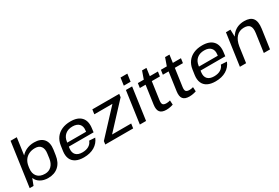

<svg xmlns="http://www.w3.org/2000/svg" viewBox="68 -1770 4077 2809"><g transform="rotate(-30 2106.5 -366.0)"><path d="M355 8Q278 8 225 -24Q173 -54 150 -110L108 0H43L147 -740H252L212 -455Q246 -494 294 -518Q355 -548 431 -548Q540 -548 591 -487Q642 -426 626 -314L613 -226Q597 -114 529.5 -53Q462 8 355 8ZM345 -69Q412 -69 455 -112.5Q498 -156 509 -232L519 -306Q531 -384 499.5 -426.5Q468 -469 401 -469Q343 -469 297.5 -447Q252 -425 224 -384Q196 -343 188 -285L184 -257Q172 -170 215 -119.5Q258 -69 345 -69Z M957 8Q877 8 824 -19Q771 -46 748.5 -98.5Q726 -151 736 -225L749 -315Q760 -388 798.5 -440Q837 -492 900 -520Q963 -548 1045 -548Q1170 -548 1228 -483Q1286 -418 1268 -297L1261 -240H843L839 -214Q830 -143 865.5 -105Q901 -67 975 -67Q1040 -67 1083.5 -93Q1127 -119 1144 -167L1243 -161Q1211 -80 1137 -36Q1063 8 957 8ZM852 -302H1170L1172 -321Q1182 -390 1145.5 -429.5Q1109 -469 1035 -469Q959 -469 911.5 -429Q864 -389 854 -317Z M1327 -54 1708 -463H1402L1413 -540H1867L1860 -487L1479 -77H1802L1791 0H1320Z M2085 -540 2009 0H1904L1980 -540ZM2118 -737 2100 -610H1985L2003 -737Z M2351 8Q2274 8 2243.5 -30.5Q2213 -69 2224 -150L2268 -463H2171L2182 -540H2282L2328 -670H2402L2384 -540H2521L2510 -463H2373L2331 -164Q2324 -114 2339 -94.5Q2354 -75 2399 -75Q2414 -75 2430 -77.5Q2446 -80 2462 -85L2466 -12Q2449 -6 2429.5 -1.5Q2410 3 2390 5.5Q2370 8 2351 8Z M2740 8Q2663 8 2632.5 -30.5Q2602 -69 2613 -150L2657 -463H2560L2571 -540H2671L2717 -670H2791L2773 -540H2910L2899 -463H2762L2720 -164Q2713 -114 2728 -94.5Q2743 -75 2788 -75Q2803 -75 2819 -77.5Q2835 -80 2851 -85L2855 -12Q2838 -6 2818.5 -1.5Q2799 3 2779 5.5Q2759 8 2740 8Z M3182 8Q3102 8 3049 -19Q2996 -46 2973.5 -98.5Q2951 -151 2961 -225L2974 -315Q2985 -388 3023.5 -440Q3062 -492 3125 -520Q3188 -548 3270 -548Q3395 -548 3453 -483Q3511 -418 3493 -297L3486 -240H3068L3064 -214Q3055 -143 3090.5 -105Q3126 -67 3200 -67Q3265 -67 3308.5 -93Q3352 -119 3369 -167L3468 -161Q3436 -80 3362 -36Q3288 8 3182 8ZM3077 -302H3395L3397 -321Q3407 -390 3370.5 -429.5Q3334 -469 3260 -469Q3184 -469 3136.5 -429Q3089 -389 3079 -317Z M4042 -312Q4053 -393 4026.5 -430Q4000 -467 3930 -467Q3851 -467 3800 -412Q3752 -360 3736 -263L3699 0H3594L3670 -540H3746L3749 -420Q3766 -448 3788 -471Q3862 -548 3981 -548Q4083 -548 4124 -493Q4165 -438 4149 -323L4103 0H3998Z"/></g></svg>

Font: Pathway Extreme 8pt Thin 12pt Medium
Style: Italic
Weight: 500
Italic angle: -8°
Version: Version 1.001;gftools[0.9.26]